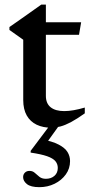

<svg xmlns="http://www.w3.org/2000/svg" viewBox="-20 -532 384 814"><path d="M174.5 -125.5Q174.5 -93.5 194.8 -77.2Q215 -61 252.5 -61Q271 -61 292.5 -64.8Q314 -68.5 339.5 -76V-51.5Q306.5 -28 281.8 -14.8Q257 -1.5 236.8 4Q216.5 9.5 198 9.5Q162.5 9.5 135.5 -3.2Q108.5 -16 93.5 -42.2Q78.5 -68.5 78.5 -108V-363.5L20 -405V-417.5Q31 -425 43.8 -434Q56.5 -443 70.2 -452.5Q84 -462 98.2 -472.2Q112.5 -482.5 126.8 -492.5Q141 -502.5 155 -512.5H174.5V-423ZM136.5 -384.5V-437.5H324L315 -384.5ZM147 261.5Q110.5 261.5 94.2 248.5Q78 235.5 78 219Q78 207.5 85.5 200Q93 192.5 105 192.5Q118.5 192.5 127.5 200.8Q136.5 209 147 217.5Q157.5 226 174.5 226Q196.5 226 210.8 213.5Q225 201 225 180Q225 163.5 214.8 151.2Q204.5 139 179.5 130.2Q154.5 121.5 110 115V107.5L208.5 -23.5H247.5L153 108L154.5 58Q202 67 228.8 81Q255.5 95 266.2 112.5Q277 130 277 151Q277 182.5 259 207.5Q241 232.5 211.5 247Q182 261.5 147 261.5Z"/></svg>

Font: Newsreader 24pt Medium
Style: Regular
Weight: 500
Designer: Hugues Gentile
Foundry: Production Type
Version: Version 1.003